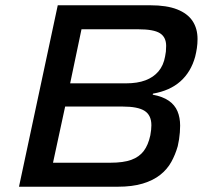

<svg xmlns="http://www.w3.org/2000/svg" viewBox="-20 -708 781 728"><path d="M52 0 199 -688H550Q612 -688 651.5 -672.5Q691 -657 710 -628.5Q729 -600 729 -560Q729 -542 726.5 -525.5Q724 -509 720 -493Q704 -435 664 -399.5Q624 -364 560 -353L559 -349Q597 -342 620 -326Q643 -310 653 -286Q663 -262 663 -232Q663 -220 662 -206.5Q661 -193 659 -180Q657 -167 654 -154Q645 -122 629.5 -94Q614 -66 587.5 -45Q561 -24 521.5 -12Q482 0 426 0ZM181 -91H398Q448 -91 478 -102Q508 -113 525 -135.5Q542 -158 550 -195Q552 -206 553 -215.5Q554 -225 554 -233Q554 -271 528.5 -287.5Q503 -304 445 -304H227ZM246 -392H458Q501 -392 531.5 -403.5Q562 -415 581 -437.5Q600 -460 606 -494Q608 -503 609 -512.5Q610 -522 610 -534Q610 -567 586.5 -582Q563 -597 504 -597H289Z"/></svg>

Font: Saira SemiExpanded Medium
Style: Italic
Weight: 500
Width: 6
Italic angle: -12°
Designer: Hector Gatti with collaboration of the Omnibus-Type team
Foundry: Omnibus-Type
Version: Version 1.101